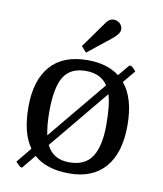

<svg xmlns="http://www.w3.org/2000/svg" viewBox="-78 -727 687 808"><g transform="rotate(10 265.5 -323.0)"><path d="M96 -68Q53 -127 53 -240Q53 -353 106.5 -414.5Q160 -476 265 -476Q349 -476 401 -436L441 -484H449Q461 -476 470 -464L426 -411Q477 -351 477 -234Q477 -117 423.5 -55Q370 7 271 7Q172 7 119 -41L71 17H65Q57 11 43 -3ZM375 -350 165 -96Q193 -39 261.5 -39Q330 -39 359.5 -85Q389 -131 389 -219.5Q389 -308 375 -350ZM143 -235Q143 -176 152 -135L359 -385Q330 -430 265 -430Q200 -430 171.5 -384.5Q143 -339 143 -235ZM313 -646Q326 -663 342.5 -663Q359 -663 370 -652.5Q381 -642 381 -626.5Q381 -611 356 -589L252 -506L230 -530Z"/></g></svg>

Font: Caladea
Style: Regular
Weight: 400
Designer: Carolina Giovagnoli and Andres Torresi
Foundry: Carolina Giovagnoli and Andres Torresi
Version: Version 1.002